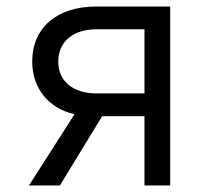

<svg xmlns="http://www.w3.org/2000/svg" viewBox="-20 -570 640 590"><path d="M69 0H164L294 -213H424V0H503V-550H276C155 -550 79 -485 79 -381C79 -299 129 -237 209 -219ZM276 -283C205 -283 159 -320 159 -381C159 -442 205 -480 276 -480H424V-283Z"/></svg>

Font: JetBrains Mono Light
Style: Regular
Weight: 336
Monospace: yes
Designer: Philipp Nurullin, Konstantin Bulenkov
Foundry: JetBrains
Version: Version 2.305